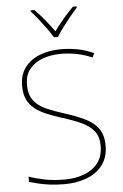

<svg xmlns="http://www.w3.org/2000/svg" viewBox="-62 -993 668 1046"><g transform="rotate(-5 271.5 -469.5)"><path d="M489 -180Q489 -116 456.5 -73.5Q424 -31 369.5 -10.5Q315 10 250 10Q204 10 169.5 5.5Q135 1 107.5 -5.5Q80 -12 56 -19V-48Q96 -34 143.5 -24.5Q191 -15 252 -15Q309 -15 356.5 -32.5Q404 -50 433 -86.5Q462 -123 462 -181Q462 -231 438 -261.5Q414 -292 369.5 -312.5Q325 -333 263 -352Q220 -366 183.5 -381Q147 -396 120 -417Q93 -438 78.5 -468.5Q64 -499 64 -544Q64 -604 94.5 -644Q125 -684 176.5 -704Q228 -724 291 -724Q338 -724 382.5 -715.5Q427 -707 471 -687L460 -664Q414 -684 371.5 -691.5Q329 -699 289 -699Q236 -699 191 -683Q146 -667 118.5 -633.5Q91 -600 91 -546Q91 -492 116 -460Q141 -428 183.5 -409.5Q226 -391 277 -375Q341 -355 388.5 -332.5Q436 -310 462.5 -274.5Q489 -239 489 -180ZM260 -792Q248 -813 228 -840.5Q208 -868 186.5 -895.5Q165 -923 146 -943V-949H167Q195 -921 222.5 -887Q250 -853 271 -824Q292 -853 320.5 -887Q349 -921 377 -949H398V-943Q380 -923 357.5 -895.5Q335 -868 314.5 -840.5Q294 -813 282 -792Z"/></g></svg>

Font: Noto Sans Thai Thin
Style: Regular
Weight: 250
Designer: Monotype Design Team
Foundry: Monotype Imaging Inc.
Version: Version 2.001